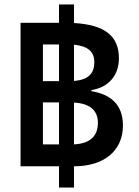

<svg xmlns="http://www.w3.org/2000/svg" viewBox="-20 -780 622 859"><path d="M530 -219C530 -317 469 -359 389 -372V-377C466 -389 512 -443 512 -519C512 -620 448 -669 311 -677V-760H244V-678H72V-36H244V59H311V-36C443 -36 530 -103 530 -219ZM172 -417V-581H244V-417ZM402 -502C402 -455 379 -423 311 -418V-580C373 -574 402 -549 402 -502ZM172 -134V-322H244V-134ZM418 -231C418 -177 390 -138 311 -134V-321C390 -317 418 -279 418 -231Z"/></svg>

Font: Noto Sans Thai Semi
Style: Regular
Weight: 600
Designer: Monotype Design Team
Foundry: Monotype Imaging Inc.
Version: Version 1.901